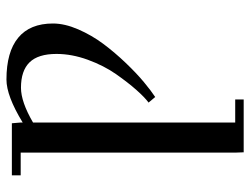

<svg xmlns="http://www.w3.org/2000/svg" viewBox="-112 -384 790 607"><g transform="rotate(-90 283.5 -81.0)"><path d="M32.2 -411.1V-439H196.8L199.2 -411.1V-404.8Q283.2 -456.1 335 -456.1Q422.4 -456.1 467.3 -418.9Q512.2 -381.8 512.2 -309.1Q512.2 -272 493.7 -229.2Q475.1 -186.5 447.8 -149.9Q420.4 -113.3 387.5 -78.9Q354.5 -44.4 327.1 -21.7Q299.8 1 279.8 14.2L262.2 -6.8Q278.8 -19 302 -45.2Q325.2 -71.3 352.1 -109.6Q378.9 -147.9 397.5 -198.7Q416 -249.5 416 -297.9Q416 -356 389.4 -383.1Q362.8 -410.2 309.1 -410.2Q264.6 -410.2 199.2 -372.1V267.1H272V293.9H105L104 267.1V-411.1Z"/></g></svg>

Font: Dehuti Alt
Style: Bold
Weight: 700
Version: Version 1.2